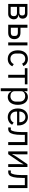

<svg xmlns="http://www.w3.org/2000/svg" viewBox="2170 -2738 768 5148"><g transform="rotate(90 2554.0 -164.0)"><path d="M85 -516V0H358C445 0 498 -71 498 -154C498 -218 459 -266 379 -272V-276C445 -284 480 -321 480 -385C480 -464 429 -516 345 -516ZM324 -300H165V-450H324C368 -450 394 -427 394 -386V-364C394 -323 368 -300 324 -300ZM334 -66H165V-235H334C382 -235 412 -209 412 -162V-139C412 -92 382 -66 334 -66Z M643 -516V0H861C966 0 1030 -61 1030 -164C1030 -266 964 -329 860 -329H723V-516ZM1117 -516V0H1197V-516ZM849 -70H723V-259H849C909 -259 944 -239 944 -186V-144C944 -91 909 -70 849 -70Z M1559 12C1657 12 1724 -36 1757 -110L1699 -149C1671 -90 1624 -59 1559 -59C1464 -59 1415 -124 1415 -214V-302C1415 -392 1464 -457 1559 -457C1622 -457 1666 -426 1685 -373L1752 -407C1722 -478 1661 -528 1559 -528C1414 -528 1329 -423 1329 -258C1329 -93 1414 12 1559 12Z M1985 -446V0H2065V-446H2241V-516H1809V-446Z M2346 -516V200H2426V-84H2430C2461 -20 2510 12 2581 12C2710 12 2791 -93 2791 -258C2791 -423 2710 -528 2581 -528C2510 -528 2457 -497 2430 -432H2426V-516ZM2559 -60C2486 -60 2426 -98 2426 -165V-357C2426 -414 2486 -456 2559 -456C2649 -456 2705 -394 2705 -302V-214C2705 -122 2649 -60 2559 -60Z M3120 12C3217 12 3291 -36 3324 -106L3267 -147C3240 -90 3190 -58 3125 -58C3029 -58 2972 -125 2972 -214V-238H3343V-276C3343 -422 3258 -528 3120 -528C2980 -528 2888 -422 2888 -258C2888 -94 2980 12 3120 12ZM3120 -461C3202 -461 3257 -400 3257 -309V-298H2972V-305C2972 -395 3033 -461 3120 -461Z M3398 -70V0H3429C3471 0 3501 -9 3526 -34C3566 -74 3597 -166 3597 -367V-446H3790V0H3870V-516H3521V-369C3521 -197 3500 -118 3466 -70Z M4040 -516V0H4114L4320 -300L4384 -410H4388L4380 -286V0H4458V-516H4384L4178 -216L4114 -106H4110L4118 -230V-516Z M4551 -70V0H4582C4624 0 4654 -9 4679 -34C4719 -74 4750 -166 4750 -367V-446H4943V0H5023V-516H4674V-369C4674 -197 4653 -118 4619 -70Z"/></g></svg>

Font: Braiins Sans
Style: Regular
Weight: 400
Designer: Mike Abbink, Paul van der Laan, Pieter van Rosmalen, Jiri Chlebus, Lubos Buracinsky
Foundry: Bold Monday, Sudetype
Version: Version 1.000;hotconv 1.0.109;makeotfexe 2.5.65596